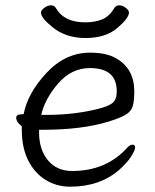

<svg xmlns="http://www.w3.org/2000/svg" viewBox="-20 -684 583 722"><path d="M155 -252Q267 -252 362 -278Q398 -289 408.5 -302Q419 -315 419 -341Q419 -428 318 -428Q249 -428 199 -370.5Q149 -313 135 -252ZM60 -254 69 -255Q84 -334 155 -410Q226 -486 319 -486Q381 -486 418 -464Q485 -425 485 -340Q485 -306 479.5 -286Q474 -266 454 -253.5Q434 -241 389 -227Q289 -196 140 -196H127V-186Q127 -121 160.5 -81Q194 -41 251 -41Q377 -41 455 -125Q468 -140 478 -140Q488 -140 488 -129.5Q488 -119 473.5 -96Q459 -73 429 -46Q356 18 244 18Q193 18 151.5 -7.5Q110 -33 86 -81Q62 -129 62 -195V-209Q41 -225 41 -241Q41 -254 60 -254ZM465 -637Q465 -616 421 -578.5Q377 -541 301.5 -541Q226 -541 176 -583Q134 -617 134 -637Q134 -645 146.5 -654.5Q159 -664 171.5 -664Q184 -664 190 -654Q221 -600 300 -600Q338 -600 365 -611.5Q392 -623 410 -654Q416 -664 428.5 -664Q441 -664 453 -654.5Q465 -645 465 -637Z"/></svg>

Font: QiushuiShotai
Style: Regular
Weight: 600
Designer: Fontworks Inc.
Foundry: Fontworks Inc.
Version: Version 1.250